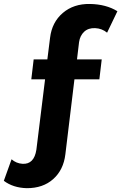

<svg xmlns="http://www.w3.org/2000/svg" viewBox="-135 -772 627 993"><path d="M-115.2 163.1 -75.2 51.8Q-50.8 73.2 -18.6 75.2Q41.5 78.6 53.2 2L98.1 -361.8H26.9L39.1 -464.8H109.9L124 -577.1Q133.8 -657.2 189.9 -705.1Q246.1 -752.9 330.1 -751.5Q414.1 -750 472.2 -713.9L418.9 -603Q392.1 -625 356.9 -626.5Q321.8 -627.9 300.3 -607.9Q278.8 -587.9 273.9 -554.2L263.2 -464.8H391.1L378.9 -361.8H250L203.1 25.9Q193.4 106.9 140.1 154.3Q86.9 201.7 2.9 201.2Q-67.4 199.2 -115.2 163.1Z"/></svg>

Font: TruenoSBd
Style: Demi
Weight: 600
Designer: Julieta Ulanovsky
Foundry: Julieta Ulanovsky
Version: Version 3.001b